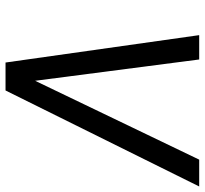

<svg xmlns="http://www.w3.org/2000/svg" viewBox="-43 -697 740 694"><g transform="rotate(90 327.0 -350.0)"><path d="M206 0 107 -700H195L272 -107L557 -700H654L307 0Z"/></g></svg>

Font: DM Mono
Style: Italic
Weight: 400
Italic angle: -10°
Designer: Colophon Foundry
Foundry: Colophon Foundry
Version: Version 1.000; ttfautohint (v1.8.2.53-6de2)